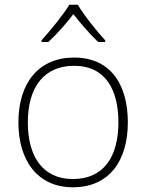

<svg xmlns="http://www.w3.org/2000/svg" viewBox="-20 -784 621 814"><path d="M310 -764H274C249 -722 193 -654 156 -613V-606H185C222 -640 262 -686 291 -724C321 -686 360 -640 396 -606H426V-613C389 -653 334 -722 310 -764ZM522 -265C522 -423 451 -540 294 -540C146 -540 58 -435 58 -265C58 -104 139 10 289 10C445 10 522 -105 522 -265ZM98 -265C98 -415 167 -505 294 -505C429 -505 482 -401 482 -265C482 -124 423 -25 289 -25C160 -25 98 -122 98 -265Z"/></svg>

Font: Noto Sans Canadian Aboriginal ExtraLight
Style: Regular
Weight: 200
Designer: Monotype Design Team, Typotheque's Kevin King
Foundry: Monotype Imaging Inc.
Version: Version 2.004